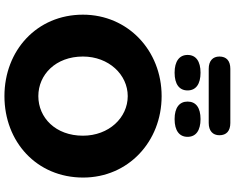

<svg xmlns="http://www.w3.org/2000/svg" viewBox="-114 -908 1033 844"><g transform="rotate(90 402.0 -485.5)"><path d="M402 11C602 11 760 -130 760 -335C760 -533 602 -680 402 -680C202 -680 44 -532 44 -334C44 -131 202 11 402 11ZM402 -138C308 -138 228 -214 228 -334C228 -448 308 -531 402 -531C497 -531 576 -448 576 -334C576 -214 497 -138 402 -138ZM282 -887H520C555 -887 574 -905 574 -934C574 -965 555 -982 520 -982H282C247 -982 228 -965 228 -934C228 -905 247 -887 282 -887ZM299 -737C350 -737 377 -758 377 -794C377 -831 349 -851 299 -851C249 -851 221 -831 221 -794C221 -758 249 -737 299 -737ZM503 -737C554 -737 581 -758 581 -794C581 -831 553 -851 503 -851C453 -851 426 -831 426 -794C426 -758 453 -737 503 -737Z"/></g></svg>

Font: SN Pro Heavy
Style: Regular
Weight: 800
Designer: Tobias Whetton
Foundry: Supernotes
Version: Version 1.001;Glyphs 3.2 (3249)